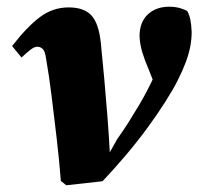

<svg xmlns="http://www.w3.org/2000/svg" viewBox="-20 -538 597 571"><path d="M161 0Q156 -63 148.5 -127Q141 -191 133.5 -252Q126 -313 117 -364Q114 -386 107 -392.5Q100 -399 91 -399Q82 -399 70.5 -390Q59 -381 44 -367L16 -401Q60 -458 98.5 -487Q137 -516 184 -516Q230 -516 252 -492Q274 -468 280 -409Q285 -360 290 -304.5Q295 -249 299.5 -191.5Q304 -134 307 -77H302L329 -125Q347 -150 363 -175.5Q379 -201 394.5 -227Q410 -253 424 -281Q438 -309 451 -338Q457 -352 462 -365Q467 -378 470 -389L453 -253L422 -332Q411 -357 403.5 -381.5Q396 -406 395 -430Q395 -472 419.5 -495Q444 -518 483 -518Q501 -518 515 -514Q529 -510 537 -505Q543 -494 546 -480Q549 -466 550 -443Q550 -422 546 -400.5Q542 -379 533 -354.5Q524 -330 509 -300Q495 -272 471.5 -235Q448 -198 417.5 -156.5Q387 -115 353 -75Q319 -35 285 1L177 13Z"/></svg>

Font: Source Serif 4 ExtraBold
Style: Italic
Weight: 800
Italic angle: -12°
Designer: Frank Grießhammer
Foundry: Adobe Systems Incorporated
Version: Version 4.004;hotconv 1.0.116;makeotfexe 2.5.65601